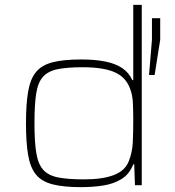

<svg xmlns="http://www.w3.org/2000/svg" viewBox="-20 -763 721 791"><path d="M314 8Q242 8 197 -3.5Q152 -15 128.5 -43.5Q105 -72 96 -123.5Q87 -175 87 -255Q87 -335 96 -386.5Q105 -438 128.5 -466.5Q152 -495 197 -506.5Q242 -518 314 -518Q372 -518 414 -509.5Q456 -501 483.5 -482.5Q511 -464 525 -433H529V-743H564V0H536L533 -86H529Q513 -45 480 -25Q447 -5 404 1.5Q361 8 314 8ZM326 -24Q403 -24 449.5 -42Q496 -60 511 -100Q525 -136 527 -175Q529 -214 529 -269Q529 -305 527.5 -339Q526 -373 515 -400Q497 -447 450 -466.5Q403 -486 321 -486Q257 -486 217.5 -478Q178 -470 157 -446.5Q136 -423 129 -377Q122 -331 122 -255Q122 -179 129.5 -133Q137 -87 158 -63.5Q179 -40 219.5 -32Q260 -24 326 -24ZM594 -454 606 -599V-688H640V-599L617 -454Z"/></svg>

Font: Saira Expanded Thin
Style: Regular
Weight: 250
Width: 7
Designer: Hector Gatti with collaboration of the Omnibus-Type team
Foundry: Omnibus-Type
Version: Version 1.101